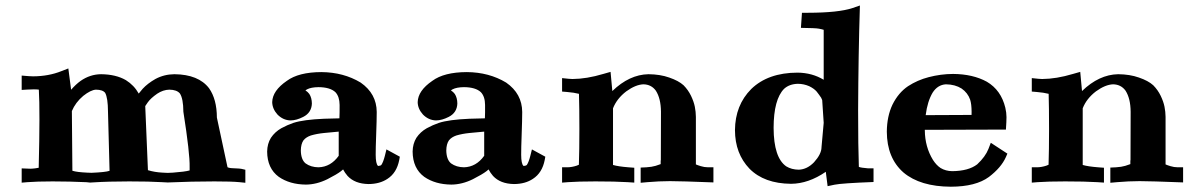

<svg xmlns="http://www.w3.org/2000/svg" viewBox="-20 -669 4384 705"><path d="M866.1 -49.1C862.3 -49.9 854.5 -50.5 842.6 -50.9C830.7 -51.2 823.3 -52 820.2 -53.1C817.1 -54.2 815.5 -54.8 815.4 -55L776.4 -237.3C776.2 -282.2 766.6 -318.1 747.7 -344.9C721.9 -378.7 679.5 -395.9 620.6 -396.5C595.4 -396.3 572.2 -390.5 550.9 -379.1C531.9 -368.3 516.2 -356.3 503.9 -343C499.6 -338.1 494.7 -332.2 489.4 -325.4C477.9 -345.9 462.2 -362.3 442.3 -374.7C417.9 -388.9 387.6 -396.1 351.2 -396.5C324.1 -396.3 298.9 -388 275.7 -371.8C263.8 -363.1 252.3 -352.3 241.1 -339.5L230.9 -417.7L205.2 -407.7C174.1 -395.2 139.5 -388.9 101.6 -388.7C94 -388.7 80 -389.6 59.6 -391.5V-338.8L80.5 -340.1C98.2 -341.2 112.2 -341.2 122.6 -339.9C125.7 -288.6 125.6 -192.9 122.1 -53C120.6 -52.5 116.4 -51.9 109.5 -50.9C102.7 -50 96.6 -49.5 91.2 -49.5C85.9 -49.4 75.3 -49.8 59.6 -50.7V1.7L80.7 -0.1C103.5 -1.9 134.3 -2.9 173.1 -2.9C215.7 -2.9 257.2 -1.9 297.7 0L310.8 1.4C314.1 1.2 317.3 1 320.6 0.8C359.6 -1.7 404.2 -2.9 454.4 -2.9C504.2 -2.9 544.3 -2 574.8 -0.1L595.7 1C655.1 -1.6 712.3 -2.9 767.2 -2.9C809.7 -2.9 840.4 -2 859.3 -0.1L880.9 2.1V-45.7ZM243.9 -261.2C252.6 -282.2 266.5 -300.8 285.6 -316.9C303.9 -331.4 319.4 -339.1 332.3 -339.8C349.2 -339.6 360.5 -335.6 366.2 -327.9C372.9 -315.5 376.3 -292.8 376.5 -259.8L382.3 -41.8C372.2 -38.3 350.1 -35.9 316.1 -34.5L299.9 -35.1C275.4 -36.2 257.4 -38.4 245.8 -42ZM513.3 -279.5 522.7 -293.3C529.8 -303.3 541.3 -313.9 557.3 -325C571.5 -334.4 586.3 -339.4 601.7 -339.8C620.2 -339.6 633.2 -334.8 640.7 -325.6C648.9 -312.9 653.1 -290.7 653.3 -258.8C669.5 -156 677.1 -88.3 676.3 -55.7V-43.2C664.5 -39.9 644.1 -37.2 615.1 -35.1L595.7 -34.2L577.1 -35.1C557.3 -36.1 539.4 -39.1 523.2 -44.1Z M1393.1 -96.5C1389.1 -81.1 1384.9 -70.1 1380.4 -63.6C1378.6 -61.5 1375.1 -60.2 1369.8 -59.7L1369.5 -59.7C1368.6 -59.7 1368 -59.8 1367.8 -60C1362.3 -65.2 1359.6 -78.7 1359.5 -100.6C1359.4 -115.8 1360 -140.8 1361.3 -175.5C1362.6 -210 1363.3 -237.5 1363.3 -257.8C1363 -302.6 1343.3 -338.7 1304.3 -365.8C1262.4 -391.1 1214.3 -403.9 1159.9 -404.3C1104.2 -404.1 1062 -393.4 1033.2 -372.1C998.1 -348.1 980.2 -322.1 979.5 -294.1C979.8 -277.7 986.2 -262.5 998.8 -248.5C1012.4 -234.6 1028.4 -227.3 1046.9 -226.8C1061.4 -227 1077 -231.3 1093.5 -239.8C1113.8 -250.1 1124.4 -266.5 1125.2 -288.8C1125 -302.8 1121.9 -314.5 1115.8 -324C1112.3 -328.8 1107.5 -333.3 1101.5 -337.2C1103 -338.2 1104.9 -339.4 1107.4 -340.9C1117.2 -346.1 1131.3 -348.8 1149.5 -349C1178.1 -348.8 1198.8 -342.6 1211.8 -330.3C1221.7 -319.6 1226.8 -304.1 1227 -283.8C1227.1 -263.6 1226.9 -247.1 1226.3 -234.5C1204.1 -234.1 1185.2 -233.6 1169.7 -233C1119.5 -230.8 1082.1 -225.8 1057.4 -217.8C1042.4 -212.7 1027.5 -206.1 1012.8 -198.1C997.2 -189.2 984.5 -177.5 974.8 -163C965.9 -148.6 961.3 -131.8 960.9 -112.6C961.2 -71.3 975.4 -40.4 1003.6 -19.7C1030.4 -1.1 1063.6 8.4 1103.1 8.8C1129.4 8.6 1155.8 2 1182.3 -11.1C1205.3 -22.8 1221.9 -32.6 1232.2 -40.5C1234.2 -42.2 1236.7 -44.3 1239.8 -46.9C1244.1 -38.7 1249.5 -30.7 1256.3 -22.9C1274.1 -3.7 1299.7 6.2 1333 6.8C1360.6 6.7 1383.8 0.3 1402.7 -12.3C1425.5 -27 1439.9 -50.2 1446 -81.8L1448.1 -93.6L1399 -120.4ZM1223.7 -97C1204.2 -69.7 1179.5 -55.6 1149.5 -54.7C1130.8 -54.9 1115 -59.7 1102.1 -69C1090.8 -78.2 1085 -94 1084.6 -116.2C1084.8 -132.4 1088.1 -145.1 1094.6 -154.2C1100.9 -161.8 1109.8 -167.5 1121.3 -171.5C1135.8 -175.8 1152.1 -178.9 1170.2 -180.7C1188.3 -182.6 1206.2 -184.2 1223.7 -185.7Z M1927.2 -96.5C1923.3 -81.1 1919.1 -70.1 1914.6 -63.6C1912.8 -61.5 1909.3 -60.2 1904 -59.7L1903.7 -59.7C1902.7 -59.7 1902.2 -59.8 1902 -60C1896.5 -65.2 1893.8 -78.7 1893.7 -100.6C1893.6 -115.8 1894.2 -140.8 1895.5 -175.5C1896.8 -210 1897.4 -237.5 1897.5 -257.8C1897.2 -302.6 1877.5 -338.7 1838.5 -365.8C1796.6 -391.1 1748.5 -403.9 1694.1 -404.3C1638.4 -404.1 1596.1 -393.4 1567.4 -372.1C1532.3 -348.1 1514.4 -322.1 1513.7 -294.1C1513.9 -277.7 1520.4 -262.5 1533 -248.5C1546.6 -234.6 1562.6 -227.3 1581.1 -226.8C1595.6 -227 1611.1 -231.3 1627.7 -239.8C1648 -250.1 1658.5 -266.5 1659.3 -288.8C1659.2 -302.8 1656.1 -314.5 1650 -324C1646.5 -328.8 1641.7 -333.3 1635.7 -337.2C1637.2 -338.2 1639.1 -339.4 1641.6 -340.9C1651.4 -346.1 1665.5 -348.8 1683.7 -349C1712.2 -348.8 1733 -342.6 1745.9 -330.3C1755.9 -319.6 1761 -304.1 1761.1 -283.8C1761.3 -263.6 1761.1 -247.1 1760.5 -234.5C1738.3 -234.1 1719.4 -233.6 1703.9 -233C1653.7 -230.8 1616.3 -225.8 1591.6 -217.8C1576.5 -212.7 1561.7 -206.1 1547 -198.1C1531.3 -189.2 1518.7 -177.5 1508.9 -163C1500.1 -148.6 1495.4 -131.8 1495.1 -112.6C1495.4 -71.3 1509.6 -40.4 1537.8 -19.7C1564.6 -1.1 1597.8 8.4 1637.3 8.8C1663.6 8.6 1690 2 1716.5 -11.1C1739.5 -22.8 1756.1 -32.6 1766.4 -40.5C1768.4 -42.2 1770.9 -44.3 1774 -46.9C1778.2 -38.7 1783.7 -30.7 1790.4 -22.9C1808.2 -3.7 1833.8 6.2 1867.2 6.8C1894.8 6.7 1918 0.3 1936.8 -12.3C1959.6 -27 1974.1 -50.2 1980.2 -81.8L1982.3 -93.6L1933.2 -120.4ZM1757.9 -97C1738.4 -69.7 1713.7 -55.6 1683.7 -54.7C1665 -54.9 1649.2 -59.7 1636.3 -69C1625 -78.2 1619.2 -94 1618.7 -116.2C1618.9 -132.4 1622.3 -145.1 1628.8 -154.2C1635.1 -161.8 1644 -167.5 1655.5 -171.5C1670 -175.8 1686.3 -178.9 1704.4 -180.7C1722.5 -182.6 1740.3 -184.2 1757.9 -185.7Z M2580.1 -54.7C2570.7 -54.8 2561.7 -56.2 2553.2 -58.9C2544.6 -61.5 2538.6 -63.7 2535.2 -65.3V-239.8C2535.1 -252.2 2533.8 -264.6 2531.3 -277.2C2528.8 -289.7 2524.1 -303.1 2517.3 -317.3C2510.4 -331.6 2501.3 -344.4 2490 -355.9C2477.7 -367.1 2460.1 -376.5 2437.3 -384.3C2415.1 -392.2 2389.8 -396.2 2361.3 -396.5H2361C2314.3 -395.6 2270.1 -375 2228.4 -334.7L2221.9 -405.1L2195.1 -397.5C2154.5 -385.3 2116.8 -379.1 2082 -378.9C2075.9 -378.9 2063.2 -380 2043.9 -382.2V-332.8L2061.7 -331.3C2079.2 -329.9 2093.9 -327.6 2105.9 -324.5C2106.9 -291.2 2107.4 -248.3 2107.4 -195.8C2107.4 -143.3 2106.8 -99.4 2105.6 -64.1C2103.4 -62.9 2100.6 -61.8 2097.2 -60.6C2085.8 -56.9 2074.5 -54.9 2063.5 -54.7H2043.9V1.6L2065 -0.1C2089.8 -1.9 2123.6 -2.9 2166.3 -2.9C2214.9 -2.9 2254.5 -2 2285 -0.1L2309 1.5V-53.1L2288.6 -54.6C2262.9 -56.6 2243.7 -59.5 2230.9 -63.3V-271.3C2240.3 -295.3 2256.6 -316 2279.8 -333.7C2302.6 -350.1 2323.5 -358.7 2342.4 -359.4C2361.9 -359.1 2377.2 -351.3 2388.2 -336C2400.5 -316.9 2406.7 -291.2 2407 -258.8C2407 -170 2406.9 -110.4 2406.5 -80.1H2405.9V-66.4C2402.9 -65.1 2396.8 -63 2387.4 -60.1C2378 -57.3 2366.7 -55.5 2353.5 -54.7L2332.4 -53.7V2.1L2357 -0.1C2384.9 -2.6 2412.7 -3.8 2440.1 -3.9C2467.4 -3.9 2520.6 -2.3 2599.6 0.8V-54.7Z M2738.5 -342.2C2699.1 -302.6 2679.2 -252.3 2678.7 -191.1C2678.9 -133.6 2696.7 -86.4 2732 -49.6C2768 -13.1 2818.9 5.3 2884.5 5.9C2927.3 5.6 2969.8 -9.1 3012.2 -38.2L3018.9 14.6L3044.3 9.2C3061.6 5.6 3109.3 2.3 3187.5 -0.7V-50.8H3168C3150.4 -52.2 3139 -54 3133.6 -56.2C3131.8 -104.6 3130.9 -174.1 3130.9 -264.4C3131.5 -400.1 3133.7 -528.2 3137.5 -648.8L3110.8 -639.6C3076.2 -628 3021.4 -622.2 2946.2 -622.1H2924.7L2920.9 -566.7C2956.6 -566.3 2978.6 -565.3 2986.9 -563.7C2994.9 -562.2 3000.8 -560.8 3004.5 -559.5V-376.1C2976.4 -393.2 2944.4 -401.9 2908.5 -402.3C2836.2 -402.1 2779.5 -382 2738.5 -342.2ZM2969 -73.2C2952.2 -55.8 2933.6 -46.7 2913.1 -45.9C2895.3 -46.1 2879.9 -50.2 2866.9 -58.2C2836.4 -79.4 2820.9 -126.4 2820.6 -199.2C2820.7 -269.2 2833.6 -317.1 2859.1 -342.9C2871.8 -354.6 2888.7 -360.8 2909.7 -361.3C2924.3 -361.2 2938.2 -358.2 2951.3 -352.5C2963.1 -346.8 2972.2 -340.2 2978.6 -332.9C2985.1 -324.6 2990.6 -317 2995.2 -310.1L2999 -301.5L3004.5 -218L2996.5 -128.7V-127.9C2996.2 -111.3 2987 -93 2969 -73.2Z M3379 -246.2C3383.3 -280.2 3391.9 -307.8 3404.7 -329.2C3417 -348.2 3433.1 -358.2 3453.2 -359.4C3475.7 -359.2 3494.9 -354 3510.9 -343.9C3526 -333.4 3536.5 -319.7 3542.3 -302.9C3545.7 -292.1 3547.5 -277.5 3547.6 -258.8C3547.6 -255.3 3547.5 -251.3 3547.4 -247ZM3673.6 -193.2C3675 -212.9 3675.7 -228.2 3675.7 -239C3675.7 -249.7 3674.3 -261.2 3671.4 -273.6C3661 -316.6 3638.4 -348.4 3603.6 -368.9C3569.6 -387.6 3528.3 -397.1 3479.9 -397.5C3449.4 -397.4 3419.5 -393.4 3390 -385.7C3362.6 -378.6 3337.4 -367.6 3314.3 -352.6C3290.7 -336.7 3271.6 -314.1 3257 -284.7C3243.5 -256.2 3236.6 -223.1 3236.3 -185.5C3236.6 -120.9 3257 -70.9 3297.7 -35.4C3338.4 -1.2 3396.3 16.2 3471.4 16.6C3532.4 16.4 3578.9 4.5 3611.1 -19.2C3641.1 -42 3661.9 -66.3 3673.4 -92L3679 -104.9L3618.1 -144.7L3609.5 -122.3C3601.9 -103.1 3588.2 -84.2 3568.2 -65.6C3547.1 -49.3 3516.4 -40.9 3476.2 -40.5C3460.5 -40.7 3446.3 -44.6 3433.7 -52.1C3423.4 -58.9 3414.1 -68.8 3405.7 -81.8C3386.1 -113.8 3376.2 -150 3375.8 -190.4V-192.3Z M4304.7 -54.7C4295.3 -54.8 4286.4 -56.2 4277.8 -58.9C4269.2 -61.5 4263.2 -63.7 4259.8 -65.3V-239.8C4259.7 -252.2 4258.4 -264.6 4255.9 -277.2C4253.4 -289.7 4248.7 -303.1 4241.9 -317.3C4235 -331.6 4225.9 -344.4 4214.6 -355.9C4202.3 -367.1 4184.8 -376.5 4161.9 -384.3C4139.7 -392.2 4114.4 -396.2 4086 -396.5H4085.6C4038.9 -395.6 3994.7 -375 3953 -334.7L3946.5 -405.1L3919.7 -397.5C3879.1 -385.3 3841.4 -379.1 3806.6 -378.9C3800.5 -378.9 3787.8 -380 3768.6 -382.2V-332.8L3786.3 -331.3C3803.8 -329.9 3818.5 -327.6 3830.5 -324.5C3831.5 -291.2 3832 -248.3 3832 -195.8C3832 -143.3 3831.4 -99.4 3830.2 -64.1C3828 -62.9 3825.2 -61.8 3821.8 -60.6C3810.4 -56.9 3799.1 -54.9 3788.1 -54.7H3768.6V1.6L3789.6 -0.1C3814.4 -1.9 3848.2 -2.9 3890.9 -2.9C3939.5 -2.9 3979.1 -2 4009.6 -0.1L4033.6 1.5V-53.1L4013.2 -54.6C3987.5 -56.6 3968.3 -59.5 3955.6 -63.3V-271.3C3964.9 -295.3 3981.2 -316 4004.4 -333.7C4027.2 -350.1 4048.1 -358.7 4067 -359.4C4086.5 -359.1 4101.8 -351.3 4112.9 -336C4125.1 -316.9 4131.3 -291.2 4131.6 -258.8C4131.6 -170 4131.5 -110.4 4131.1 -80.1H4130.5V-66.4C4127.5 -65.1 4121.4 -63 4112 -60.1C4102.6 -57.3 4091.3 -55.5 4078.1 -54.7L4057 -53.7V2.1L4081.6 -0.1C4109.6 -2.6 4137.3 -3.8 4164.7 -3.9C4192 -3.9 4245.2 -2.3 4324.2 0.8V-54.7Z"/></svg>

Font: Bentham
Style: Bold
Weight: 700
Version: Version 002.001